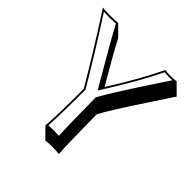

<svg xmlns="http://www.w3.org/2000/svg" viewBox="-185 -798 1008 1008"><g transform="rotate(45 319.0 -294.0)"><path d="M389.6 -228.5Q392.1 2.9 396.5 59.6Q378.4 56.6 346.7 56.6Q315.4 56.6 296.4 59.6L240.2 2.9Q247.1 -74.7 247.1 -274.9Q156.7 -429.7 30.8 -625.5Q22 -639.6 16.1 -647.9Q42 -645 73.2 -645Q105 -645 129.9 -647.9L186.5 -591.3Q226.6 -513.2 317.4 -359.4Q420.9 -523.4 480 -647.9Q498.5 -645 522 -645Q544.4 -645 564 -647.9L620.6 -591.3Q589.4 -543.5 537.1 -464.8Q419.9 -287.6 389.6 -228.5ZM323.2 -284.7 322.8 -287.6 324.2 -289.6Q355 -349.1 487.3 -549.8Q520 -599.6 543.9 -635.7Q531.7 -634.8 522 -634.8Q502.9 -634.8 485.8 -637.2Q422.4 -505.9 313.5 -334.5L304.7 -320.8L296.4 -335Q279.8 -364.3 247.1 -419.4Q163.1 -562.5 124 -637.2Q98.6 -634.8 72.8 -634.8Q54.2 -634.8 35.6 -636.2Q151.9 -456.1 253.4 -283.7Q254.9 -281.2 255.9 -280.3L256.8 -277.8V-274.9Q256.8 -92.8 251 -8.3Q271.5 -9.8 290 -9.8Q309.6 -9.8 329.1 -8.3Q325.2 -75.2 323.2 -284.7Z"/></g></svg>

Font: Linux Biolinum Shadow O
Style: Regular
Weight: 400
Designer: Philipp H. Poll
Foundry: Philipp H. Poll
Version: Version 1.0.4